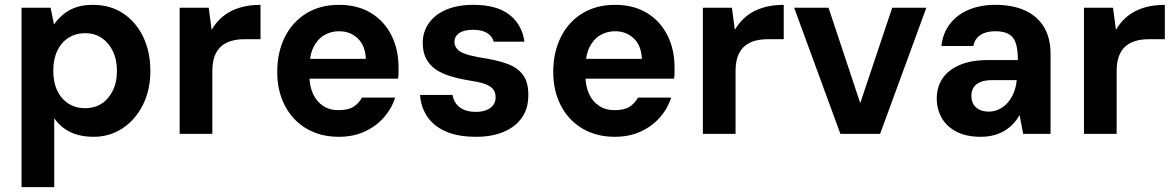

<svg xmlns="http://www.w3.org/2000/svg" viewBox="-20 -553 4856 793"><path d="M69 220V-521H189L203 -452Q219 -475 241 -493.5Q263 -512 293 -522.5Q323 -533 363 -533Q436 -533 489 -497.5Q542 -462 571.5 -400.5Q601 -339 601 -260Q601 -181 570 -119.5Q539 -58 486 -23Q433 12 367 12Q309 12 268.5 -8.5Q228 -29 204 -65V220ZM332 -106Q370 -106 399 -124.5Q428 -143 445.5 -178Q463 -213 463 -260Q463 -308 445.5 -343Q428 -378 399 -397Q370 -416 332 -416Q293 -416 263 -397Q233 -378 216.5 -343Q200 -308 200 -261Q200 -213 216.5 -178.5Q233 -144 263 -125Q293 -106 332 -106Z M722 0V-521H842L854 -430Q874 -464 903 -487Q932 -510 970.5 -521.5Q1009 -533 1056 -533V-391H988Q961 -391 937 -384.5Q913 -378 895 -363Q877 -348 867 -322.5Q857 -297 857 -258V0Z M1379 12Q1304 12 1246.5 -21.5Q1189 -55 1157 -116Q1125 -177 1125 -256Q1125 -337 1156.5 -400Q1188 -463 1245.5 -498Q1303 -533 1380 -533Q1457 -533 1512 -499.5Q1567 -466 1596.5 -407.5Q1626 -349 1626 -275Q1626 -265 1626 -253Q1626 -241 1624 -228H1221V-310H1491Q1489 -364 1458 -394Q1427 -424 1380 -424Q1346 -424 1318 -407Q1290 -390 1274 -356.5Q1258 -323 1258 -271V-242Q1258 -198 1272.5 -166Q1287 -134 1314 -116Q1341 -98 1378 -98Q1418 -98 1440 -112Q1462 -126 1475 -150H1612Q1598 -105 1565.5 -68Q1533 -31 1486 -9.5Q1439 12 1379 12Z M1947 12Q1870 12 1820 -10.5Q1770 -33 1744 -72.5Q1718 -112 1715 -161H1849Q1852 -142 1863 -126Q1874 -110 1894.5 -100.5Q1915 -91 1945 -91Q1971 -91 1989.5 -98.5Q2008 -106 2017.5 -119.5Q2027 -133 2027 -151Q2027 -174 2014.5 -187Q2002 -200 1979 -207.5Q1956 -215 1922 -220Q1878 -227 1841.5 -238Q1805 -249 1779.5 -266.5Q1754 -284 1740 -311Q1726 -338 1726 -376Q1726 -421 1751 -457Q1776 -493 1823 -513Q1870 -533 1936 -533Q2031 -533 2083.5 -492.5Q2136 -452 2146 -381H2019Q2013 -404 1991.5 -417Q1970 -430 1934 -430Q1897 -430 1877 -416.5Q1857 -403 1857 -380Q1857 -365 1866.5 -352.5Q1876 -340 1898.5 -331.5Q1921 -323 1960 -316Q2029 -306 2073.5 -290Q2118 -274 2140.5 -243Q2163 -212 2162 -158Q2162 -105 2135.5 -67Q2109 -29 2060.5 -8.5Q2012 12 1947 12Z M2519 12Q2444 12 2386.5 -21.5Q2329 -55 2297 -116Q2265 -177 2265 -256Q2265 -337 2296.5 -400Q2328 -463 2385.5 -498Q2443 -533 2520 -533Q2597 -533 2652 -499.5Q2707 -466 2736.5 -407.5Q2766 -349 2766 -275Q2766 -265 2766 -253Q2766 -241 2764 -228H2361V-310H2631Q2629 -364 2598 -394Q2567 -424 2520 -424Q2486 -424 2458 -407Q2430 -390 2414 -356.5Q2398 -323 2398 -271V-242Q2398 -198 2412.5 -166Q2427 -134 2454 -116Q2481 -98 2518 -98Q2558 -98 2580 -112Q2602 -126 2615 -150H2752Q2738 -105 2705.5 -68Q2673 -31 2626 -9.5Q2579 12 2519 12Z M2883 0V-521H3003L3015 -430Q3035 -464 3064 -487Q3093 -510 3131.5 -521.5Q3170 -533 3217 -533V-391H3149Q3122 -391 3098 -384.5Q3074 -378 3056 -363Q3038 -348 3028 -322.5Q3018 -297 3018 -258V0Z M3451 0 3260 -521H3402L3533 -127L3665 -521H3806L3615 0Z M4031 12Q3970 12 3929.5 -9.5Q3889 -31 3869 -67Q3849 -103 3849 -146Q3849 -193 3872.5 -228.5Q3896 -264 3943.5 -284.5Q3991 -305 4062 -305H4184Q4184 -345 4176.5 -371.5Q4169 -398 4148.5 -411Q4128 -424 4090 -424Q4053 -424 4029.5 -408.5Q4006 -393 4000 -363H3868Q3874 -415 3902.5 -453Q3931 -491 3979.5 -512Q4028 -533 4090 -533Q4163 -533 4214 -509.5Q4265 -486 4292 -441Q4319 -396 4319 -330V0H4206L4191 -78Q4180 -58 4164.5 -41.5Q4149 -25 4129 -13Q4109 -1 4084.5 5.5Q4060 12 4031 12ZM4063 -92Q4087 -92 4107 -102Q4127 -112 4142 -129Q4157 -146 4166.5 -169Q4176 -192 4179 -219V-222H4077Q4048 -222 4029 -214Q4010 -206 4001 -191.5Q3992 -177 3992 -158Q3992 -137 4000.5 -122.5Q4009 -108 4025.5 -100Q4042 -92 4063 -92Z M4457 0V-521H4577L4589 -430Q4609 -464 4638 -487Q4667 -510 4705.5 -521.5Q4744 -533 4791 -533V-391H4723Q4696 -391 4672 -384.5Q4648 -378 4630 -363Q4612 -348 4602 -322.5Q4592 -297 4592 -258V0Z"/></svg>

Font: DM Sans 10pt
Style: Bold
Weight: 700
Version: Version 4.004;gftools[0.9.30]